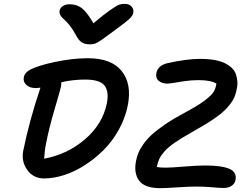

<svg xmlns="http://www.w3.org/2000/svg" viewBox="-20 -937 1299 992"><path d="M625 -917Q646.5 -917 658.9 -904.1Q671.4 -891.1 668.9 -872.1Q667.5 -857.9 649.4 -840.3Q631.3 -822.8 567.9 -776.9Q552.2 -765.6 532.7 -751.2Q513.2 -736.8 504.9 -731Q496.6 -725.1 485.1 -718.5Q473.6 -711.9 464.6 -710Q455.6 -708 443.8 -708Q417 -708 401.1 -719Q385.3 -730 371.1 -757.8Q356.4 -785.6 338.9 -807.1Q321.3 -828.6 309.8 -837.9Q298.3 -847.2 292 -858.4Q285.6 -869.6 288.1 -882.8Q291 -897.5 305.4 -906.2Q319.8 -915 339.8 -915Q376.5 -915 402.6 -895Q428.7 -875 462.9 -816.9Q517.6 -863.3 551 -886.2Q584.5 -909.2 596.7 -913.1Q608.9 -917 625 -917ZM208 -15.1Q151.9 -15.1 120.6 -59.3Q89.4 -103.5 100.1 -158.2Q132.3 -316.4 189 -483.9Q173.3 -481.9 165 -481.9Q134.3 -481.9 116.5 -498Q98.6 -514.2 103 -537.1Q106 -558.6 130.9 -574.2Q170.9 -597.2 262.9 -616.7Q355 -636.2 434.1 -636.2Q555.7 -636.2 608.9 -569.6Q662.1 -502.9 640.1 -392.1Q627 -326.2 593.3 -265.9Q559.6 -205.6 514.4 -160.9Q469.2 -116.2 416.7 -82.8Q364.3 -49.3 310.3 -32.2Q256.3 -15.1 208 -15.1ZM808.1 35.2Q728.5 35.2 699.2 -3.2Q669.9 -41.5 683.1 -106.9Q687.5 -128.4 695.1 -147.2Q702.6 -166 720.2 -191.4Q737.8 -216.8 763.7 -240.7Q789.6 -264.6 832.8 -294.2Q876 -323.7 933.1 -354Q1000 -389.6 1035.6 -416.3Q1071.3 -442.9 1083 -461.4Q1094.7 -480 1098.1 -504.9Q1070.8 -522.9 1006.8 -522.9Q960 -522.9 908.7 -513.9Q857.4 -504.9 844.2 -504.9Q817.4 -504.9 800 -519.5Q782.7 -534.2 788.1 -561Q796.9 -599.6 846.2 -610.8Q944.8 -632.8 1014.2 -632.8Q1055.7 -632.8 1088.4 -627Q1121.1 -621.1 1142.3 -610.4Q1163.6 -599.6 1178.5 -585Q1193.4 -570.3 1199 -553Q1204.6 -535.6 1206.3 -516.4Q1208 -497.1 1203.1 -477.1Q1197.8 -448.7 1187.5 -427.7Q1177.2 -406.7 1153.8 -380.4Q1130.4 -354 1087.4 -324.5Q1044.4 -294.9 978 -257.8Q920.4 -225.6 884.8 -201.2Q849.1 -176.8 829.8 -154.8Q810.5 -132.8 803 -116Q795.4 -99.1 790 -74.2Q806.6 -70.8 835.9 -70.8Q862.8 -70.8 930.9 -76.4Q999 -82 1041 -82Q1124.5 -82 1164.6 -64.9Q1204.6 -47.9 1196.8 -6.8Q1192.9 12.2 1176.5 23.2Q1160.2 34.2 1134.8 34.2Q1116.2 34.2 1075.4 30.5Q1034.7 26.9 993.2 26.9Q958 26.9 895.8 31Q833.5 35.2 808.1 35.2ZM217.8 -194.8Q210.9 -163.6 208 -117.2Q327.1 -138.7 418.7 -217Q510.3 -295.4 532.2 -403.8Q543.9 -465.3 519.5 -495.6Q495.1 -525.9 420.9 -525.9Q356.4 -525.9 296.9 -512.2Q296.9 -500 295.9 -493.2Q291 -470.2 262.2 -373Q233.4 -275.9 217.8 -194.8Z"/></svg>

Font: Shantell Sans Irregular Bouncy
Style: Italic
Weight: 500
Italic angle: -11.31°
Designer: Stephen Nixon, Anya Danilova, Shantell Martin
Foundry: Arrow Type
Version: Version 1.006;[9816181b4]